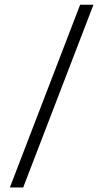

<svg xmlns="http://www.w3.org/2000/svg" viewBox="-20 -690 446 828"><path d="M22.5 118.5 325.5 -669.5H383L80 118.5Z"/></svg>

Font: Anek Gujarati Medium Light
Style: Regular
Weight: 300
Version: Version 1.003